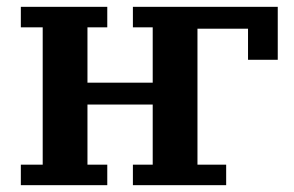

<svg xmlns="http://www.w3.org/2000/svg" viewBox="-20 -542 862 562"><path d="M41 -60H105V-462H41V-522H294V-462H236V-300H427V-462H369V-522H793V-367H706V-458H558V-60H642V0H369V-60H427V-236H236V-60H294V0H41Z"/></svg>

Font: IBM Plex Serif SmBld
Style: Regular
Weight: 600
Designer: Mike Abbink, Paul van der Laan, Pieter van Rosmalen
Foundry: Bold Monday
Version: Version 3.001